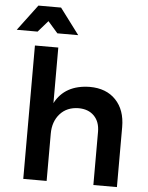

<svg xmlns="http://www.w3.org/2000/svg" viewBox="-84 -1014 819 1064"><g transform="rotate(5 325.0 -482.0)"><path d="M607 -334V0H476V-296Q476 -352 444 -384.5Q412 -417 357 -417Q292 -416 254 -373Q216 -330 216 -263V0H86V-742H216V-433Q271 -538 409 -540Q501 -540 554 -484.5Q607 -429 607 -334ZM320 -820H204L149 -883L94 -820H-22L86 -964H212Z"/></g></svg>

Font: Gontserrat Medium
Style: Regular
Weight: 500
Designer: Julieta Ulanovsky
Foundry: Julieta Ulanovsky
Version: Version 6.001